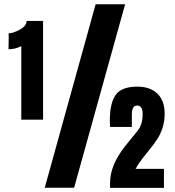

<svg xmlns="http://www.w3.org/2000/svg" viewBox="-20 -883 822 903"><path d="M105 -784.7H182.6V-320.3H80.1V-666Q51.3 -651.4 20 -651.4Q21 -682.6 21 -705.1Q21 -723.1 20 -726.1Q40.5 -726.1 72.8 -743.4Q105 -760.7 105 -784.7ZM328.6 0H190.4L429.7 -862.8H568.4ZM497.6 0.5V-22.5Q497.6 -93.3 548.3 -168Q566.9 -195.3 626 -266.6Q650.9 -295.9 650.9 -346.2Q650.9 -386.7 625 -386.7Q600.1 -386.7 600.1 -344.2V-286.1H497.6L496.6 -315.4Q496.6 -399.4 524.7 -437.5Q552.7 -475.6 626 -475.6Q685.5 -475.6 720 -442.9Q754.4 -410.2 754.4 -347.7Q754.4 -313 744.6 -282.2Q734.9 -251.5 718.3 -226.8Q701.7 -202.1 684.6 -181.2Q667.5 -160.2 648.2 -135.3Q628.9 -110.4 617.7 -88.9H751V0.5Z"/></svg>

Font: Anton
Style: Regular
Weight: 400
Foundry: vernon adams
Version: Version 1.000